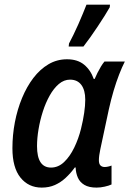

<svg xmlns="http://www.w3.org/2000/svg" viewBox="-20 -809 565 838"><path d="M162.1 9.8Q104.5 9.8 69.3 -33.9Q34.2 -77.6 34.2 -162.1Q34.2 -219.2 44.9 -275.4Q55.7 -331.5 76.2 -381.1Q96.7 -430.7 125.7 -468.8Q154.8 -506.8 191.7 -528.6Q228.5 -550.3 272.5 -550.3Q318.4 -550.3 346.9 -526.9Q375.5 -503.4 389.2 -464.4H393.1Q398.4 -477.1 405.5 -491.2Q412.6 -505.4 420.4 -518.3Q428.2 -531.2 436 -540.5H524.9Q512.7 -516.6 500 -483.9Q487.3 -451.2 475.8 -412.6Q464.4 -374 455.1 -332L418 -158.2Q415 -144.5 413.3 -131.8Q411.6 -119.1 411.6 -109.9Q411.6 -93.8 418.5 -86.9Q425.3 -80.1 437 -80.1Q443.4 -80.1 451.4 -81.8Q459.5 -83.5 466.8 -86.4V-3.9Q455.6 1.5 437 5.6Q418.5 9.8 401.4 9.8Q368.2 9.8 348.4 -2Q328.6 -13.7 319.8 -33.7Q311 -53.7 310.1 -78.1H306.6Q288.1 -52.7 266.8 -33Q245.6 -13.2 220 -1.7Q194.3 9.8 162.1 9.8ZM202.6 -77.6Q234.4 -77.6 259.8 -101.8Q285.2 -126 304 -164.8Q322.8 -203.6 333.5 -246.6Q342.8 -284.2 347.4 -316.2Q352.1 -348.1 352.1 -374Q352.1 -415.5 335 -438.5Q317.9 -461.4 285.6 -461.4Q259.3 -461.4 236.8 -442.4Q214.4 -423.3 196.8 -391.8Q179.2 -360.4 167 -322.3Q154.8 -284.2 148.2 -244.9Q141.6 -205.6 141.6 -171.4Q141.6 -124 157 -100.8Q172.4 -77.6 202.6 -77.6ZM279.8 -606 281.2 -619.1Q289.6 -634.8 300.3 -656.7Q311 -678.7 321.8 -702.9Q332.5 -727.1 341.8 -749.8Q351.1 -772.5 357.4 -788.6H460L459 -777.3Q450.7 -762.2 436.8 -740.2Q422.9 -718.3 406.7 -693.8Q390.6 -669.4 374.3 -646.5Q357.9 -623.5 344.2 -606Z"/></svg>

Font: Open Sans SemiCondensed SemiBold
Style: Italic
Weight: 600
Width: 4
Italic angle: -12°
Designer: Monotype Design Team
Foundry: Monotype Imaging Inc.
Version: Version 3.000